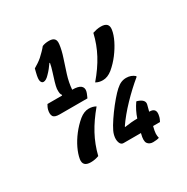

<svg xmlns="http://www.w3.org/2000/svg" viewBox="-198 -965 1196 1231"><g transform="rotate(-30 400.0 -349.5)"><path d="M454 -419Q513 -488 549 -555.5Q585 -623 603 -700Q618 -705 632.5 -708Q647 -711 664 -711Q724 -711 716 -658Q711 -624 691 -583.5Q671 -543 641.5 -504Q612 -465 575 -434Q540 -406 505 -406Q475 -406 454 -419ZM630 93Q612 99 585 99Q558 99 545 80.5Q532 62 545 13L546 9H417Q398 9 390.5 -13.5Q383 -36 390 -65L391 -69Q396 -90 416 -123.5Q436 -157 463 -194Q490 -231 517 -262.5Q544 -294 563 -311Q584 -330 602 -337.5Q620 -345 640 -345Q677 -345 703 -322L701 -316Q640 -266 579.5 -203Q519 -140 478 -80L477 -75Q527 -83 572 -83Q589 -135 621 -181H626Q681 -164 672 -129L660 -83H662Q715 -83 701 -27Q699 -16 695 -7.5Q691 1 687 9H636Q627 43 626.5 60Q626 77 630 93ZM385 -281Q327 -212 290.5 -144.5Q254 -77 235 0Q221 5 206.5 8Q192 11 175 11Q115 11 123 -42Q129 -77 148 -117Q167 -157 197 -196Q227 -235 264 -266Q299 -294 333 -294Q364 -294 385 -281ZM120 -452H228L230 -456Q224 -463 222 -473.5Q220 -484 221 -505Q223 -523 231.5 -552Q240 -581 250.5 -613Q261 -645 266 -673H262Q251 -657 239 -642Q227 -627 213 -613Q189 -587 170 -587Q157 -587 151.5 -603Q146 -619 157 -662L164 -690Q181 -700 196 -710Q211 -720 225 -732Q240 -746 254 -760Q268 -774 280 -789Q301 -798 331 -798Q357 -798 369 -785.5Q381 -773 377 -744Q372 -704 356 -656Q340 -608 323.5 -556Q307 -504 303 -452Q347 -452 364.5 -438Q382 -424 377 -399Q374 -386 368.5 -374.5Q363 -363 360 -355H154Q117 -355 107.5 -371.5Q98 -388 105 -418Q108 -429 112 -437Q116 -445 120 -452Z"/></g></svg>

Font: Recursive Sn Csl St SmB
Style: Italic
Weight: 600
Italic angle: -15°
Version: Version 1.079;hotconv 1.0.112;makeotfexe 2.5.65598; ttfautoh